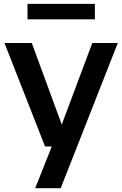

<svg xmlns="http://www.w3.org/2000/svg" viewBox="-20 -772 644 1012"><path d="M217.5 0 3.5 -545.5H147.5L305.5 -115.5L466.5 -545.5H601L300 220H165.5L253 0ZM125 -670V-751.5H480V-670Z"/></svg>

Font: Encode Sans SemiExpanded SemiExpanded SemiBold
Style: Regular
Weight: 600
Width: 6
Designer: Multiple Designers
Foundry: Impallari Type
Version: Version 3.000; ttfautohint (v1.8.3) -l 8 -r 50 -G 200 -x 14 